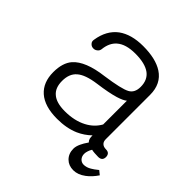

<svg xmlns="http://www.w3.org/2000/svg" viewBox="-183 -674 949 949"><g transform="rotate(45 291.5 -199.5)"><path d="M416 -125Q393.6 -85 350.6 -62.5Q302.7 -37.1 235.4 -37.1Q175.8 -37.1 147.5 -62.5Q120.1 -85.9 120.1 -133.8Q120.1 -183.6 149.4 -209Q179.7 -236.3 252.9 -246.1Q326.2 -255.9 368.2 -268.6Q402.3 -279.3 416 -291ZM428.7 -11.7Q413.1 10.7 406.2 26.4Q396.5 46.9 396.5 63.5Q396.5 97.7 418 119.1Q438.5 139.6 471.7 139.6Q502.9 139.6 534.2 116.2Q560.5 96.7 582 64.5L561.5 47.9Q540 65.4 527.3 72.3Q507.8 84 488.3 84Q473.6 84 462.9 73.2Q452.1 61.5 452.1 43.9Q452.1 34.2 456.1 22.5Q459 12.7 465.8 2Q473.6 3.9 486.3 4.9Q493.2 5.9 511.7 5.9Q540 5.9 540 -21.5Q539.1 -47.9 512.7 -47.9Q495.1 -47.9 485.4 -57.6Q476.6 -66.4 476.6 -83V-392.6Q476.6 -469.7 419.9 -506.8Q370.1 -539.1 282.2 -539.1Q200.2 -539.1 150.4 -502.9Q99.6 -464.8 87.9 -389.6Q85 -375 93.8 -366.2Q101.6 -357.4 113.3 -356.4Q126 -355.5 134.8 -362.3Q145.5 -369.1 147.5 -381.8Q152.3 -430.7 181.6 -456.1Q214.8 -485.4 281.2 -485.4Q349.6 -485.4 383.8 -460Q416 -435.5 416 -387.7Q416 -345.7 386.7 -330.1Q356.4 -313.5 252 -298.8Q133.8 -284.2 88.9 -233.4Q58.6 -198.2 58.6 -133.8Q58.6 -62.5 102.5 -23.4Q147.5 16.6 235.4 16.6Q300.8 16.6 350.6 -4.9Q387.7 -21.5 417 -49.8Q417 -37.1 418.9 -28.3Q421.9 -18.6 428.7 -11.7Z"/></g></svg>

Font: Gulim
Style: Regular
Weight: 400
Version: Version 2.21